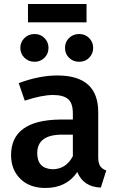

<svg xmlns="http://www.w3.org/2000/svg" viewBox="-20 -919 583 954"><path d="M206 15Q127 15 81 -30.5Q35 -76 35 -148Q35 -321 276 -325H342V-355Q342 -407 318 -427Q294 -447 243 -447Q189 -447 103 -419L73 -506Q175 -544 265 -544Q468 -544 468 -362V-140Q468 -108 478 -93.5Q488 -79 508 -72L481 13Q395 10 364 -64Q310 15 206 15ZM240 -78Q308 -78 342 -143V-250H289Q165 -250 165 -158Q165 -82 240 -78ZM152 -612Q122 -612 101.5 -632Q81 -652 81 -681Q81 -710 101.5 -730Q122 -750 152 -750Q181 -750 201 -730Q221 -710 221 -681Q221 -652 201 -632Q181 -612 152 -612ZM373 -612Q344 -612 323.5 -631.5Q303 -651 303 -681Q303 -711 323.5 -730.5Q344 -750 373 -750Q404 -750 423.5 -729.5Q443 -709 443 -681Q443 -653 423.5 -632.5Q404 -612 373 -612ZM410 -808H119V-899H410Z"/></svg>

Font: Trujillo Medium
Style: Regular
Weight: 500
Designer: Fira Sans original fonts by bBox Type GmbH, Carrois Corporate GbR, & Edenspiekermann AG / Changes by Cristiano Sobral
Foundry: Fira Sans original fonts by bBox Type GmbH, Carrois Corporate GbR, & Edenspiekermann AG / Changes by Cristiano Sobral
Version: Version 4.301;October 17, 2021;FontCreator 14.0.0.2814 64-bi